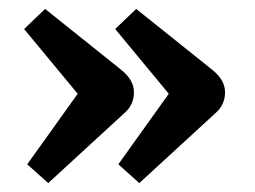

<svg xmlns="http://www.w3.org/2000/svg" viewBox="-20 -473 570 430"><path d="M154 -263 34 -408 81 -453 251 -317Q280 -294 280 -266.5Q280 -239 260 -221L88 -63L41 -105ZM358 -263 238 -408 285 -453 455 -317Q484 -294 484 -266.5Q484 -239 464 -221L292 -63L245 -105Z"/></svg>

Font: Bree Serif
Style: Regular
Weight: 400
Designer: Veronika Burian, Jos Scaglione
Foundry: TypeTogether
Version: Version 1.002